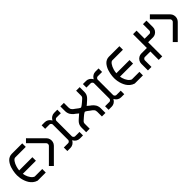

<svg xmlns="http://www.w3.org/2000/svg" viewBox="337 -2155 3609 3609"><g transform="rotate(-45 2142.0 -350.0)"><path d="M457 -1H242.2L235.8 -2.9Q193.8 -15.6 159.2 -44.2Q124.5 -72.8 102.3 -108.2Q80.1 -143.6 64.9 -186Q49.8 -228.5 43.5 -268.3Q37.1 -308.1 36.6 -346.2Q36.6 -372.1 39.6 -401.6Q42.5 -431.2 49.6 -465.6Q56.6 -500 67.4 -532.5Q78.1 -564.9 95.5 -595.7Q112.8 -626.5 134 -649.4Q155.3 -672.4 185.1 -686.5Q214.8 -700.7 249.5 -701.7H532.2V-607.9H251Q222.2 -606.9 193.6 -566.9Q165 -526.9 147.5 -466.3Q135.3 -424.3 131.8 -382.8H482.9V-289.1H135.3Q139.2 -265.6 146 -242.2Q161.1 -189.9 190.7 -148.9Q220.2 -107.9 256.8 -94.7H457Z M616.2 -686.5 649.9 -720.2Q667 -703.1 682.6 -687L921.9 -447.8Q947.3 -422.4 956.8 -386.5Q966.3 -350.6 957.3 -313.7Q948.2 -276.9 921.4 -250L685.1 -13.7L668.5 2.9L651.9 19.5L635.7 2.9L618.7 -13.7L602.1 -30.3L585.4 -46.9Q590.8 -52.2 602.1 -63.2Q613.3 -74.2 618.7 -79.6L855.5 -316.4Q867.2 -328.6 866.9 -349.9Q866.7 -371.1 856 -381.3L616.7 -620.6L583.5 -653.8Z M1029.8 -683.6H1113.8Q1148.4 -683.6 1179.7 -665.5Q1210.9 -647.5 1230 -616.2Q1233.9 -609.4 1237.3 -602.1Q1240.7 -607.9 1243.7 -613.8Q1261.7 -645 1293.2 -664.1Q1324.7 -683.1 1360.8 -683.1H1445.8V-589.4H1327.6Q1313 -589.4 1299.3 -575.4Q1285.6 -561.5 1285.6 -547.9V-135.3Q1285.6 -120.6 1299.8 -106.7Q1314 -92.8 1327.6 -92.8H1444.8V0.5H1360.8Q1325.7 0.5 1294.4 -17.6Q1263.2 -36.1 1244.6 -67.4L1236.8 -81.1L1231 -69.3Q1212.9 -38.1 1181.4 -19Q1149.9 0 1113.3 0H1029.3V-93.8H1146.5Q1161.1 -93.8 1174.8 -107.7Q1188.5 -121.6 1188.5 -135.3V-547.9Q1188.5 -562.5 1174.6 -576.4Q1160.6 -590.3 1147 -590.3H1029.8Z M1529.8 0V-125.5Q1529.8 -142.1 1532.7 -157.7Q1535.6 -173.3 1539.3 -185.1Q1543 -196.8 1550.8 -209.5Q1558.6 -222.2 1564.2 -230.2Q1569.8 -238.3 1581.1 -249.5Q1592.3 -260.7 1598.4 -266.4Q1604.5 -272 1617.4 -283.4Q1630.4 -294.9 1635.7 -299.3L1660.2 -320.8L1681.6 -339.4Q1684.1 -341.3 1687 -343.3Q1678.7 -349.1 1671.4 -355Q1657.2 -366.2 1637.2 -383.8Q1621.6 -394 1609.1 -404.1Q1596.7 -414.1 1581.1 -430.9Q1565.4 -447.8 1554.9 -465.6Q1544.4 -483.4 1537.1 -508.5Q1529.8 -533.7 1529.8 -561.5V-686H1623.5V-561.5Q1623.5 -543 1628.4 -528.1Q1633.3 -513.2 1643.6 -501Q1653.8 -488.8 1664.1 -480Q1676.3 -469.7 1691.9 -460L1694.8 -458.5L1697.3 -456.1Q1720.2 -435.5 1750 -416Q1778.8 -397.5 1788.1 -396Q1792.5 -396.5 1803 -402.1Q1813.5 -407.7 1833 -422.1Q1852.5 -436.5 1874.5 -456.1Q1883.8 -464.8 1897.2 -476.3Q1910.6 -487.8 1915.8 -492.4Q1920.9 -497.1 1928.7 -504.9Q1936.5 -512.7 1939 -517.1Q1941.4 -521.5 1944.6 -528.6Q1947.8 -535.6 1948.2 -542.7Q1948.7 -549.8 1948.7 -560.1V-685.5H2042.5V-560.1Q2042.5 -543.5 2039.6 -528.1Q2036.6 -512.7 2033 -500.7Q2029.3 -488.8 2021.5 -476.1Q2013.7 -463.4 2008.1 -455.6Q2002.4 -447.8 1991.2 -436.3Q1980 -424.8 1974.1 -419.2Q1968.3 -413.6 1955.1 -402.3Q1941.9 -391.1 1937 -386.2L1913.1 -364.7L1890.6 -346.2L1885.7 -342.3Q1894 -336.4 1900.9 -330.6Q1915 -319.3 1935.1 -301.8Q1950.7 -291.5 1963.1 -281.5Q1975.6 -271.5 1991.2 -254.6Q2006.8 -237.8 2017.3 -220Q2027.8 -202.1 2035.2 -177Q2042.5 -151.9 2042.5 -124V0H1948.7V-124Q1948.7 -142.6 1944.1 -157.5Q1939.5 -172.4 1929.2 -184.6Q1918.9 -196.8 1908.2 -205.6Q1897.5 -214.4 1880.9 -225.6L1877.9 -227.5L1875 -229.5Q1852.1 -250.5 1822.8 -269.5Q1793.9 -288.1 1784.2 -289.6Q1779.8 -289.1 1769.3 -283.4Q1758.8 -277.8 1739.3 -263.7Q1719.7 -249 1698.2 -229.5Q1689 -220.7 1675.5 -209.2Q1662.1 -197.8 1656.7 -193.1Q1651.4 -188.5 1643.8 -180.7Q1636.2 -172.9 1633.8 -168.7Q1631.3 -164.6 1628.2 -157.2Q1625 -149.9 1624.3 -142.8Q1623.5 -135.7 1623.5 -125.5V0Z M2126.5 -683.6H2210.4Q2245.1 -683.6 2276.4 -665.5Q2307.6 -647.5 2326.7 -616.2Q2330.6 -609.4 2334 -602.1Q2337.4 -607.9 2340.3 -613.8Q2358.4 -645 2389.9 -664.1Q2421.4 -683.1 2457.5 -683.1H2542.5V-589.4H2424.3Q2409.7 -589.4 2396 -575.4Q2382.3 -561.5 2382.3 -547.9V-135.3Q2382.3 -120.6 2396.5 -106.7Q2410.6 -92.8 2424.3 -92.8H2541.5V0.5H2457.5Q2422.4 0.5 2391.1 -17.6Q2359.9 -36.1 2341.3 -67.4L2333.5 -81.1L2327.6 -69.3Q2309.6 -38.1 2278.1 -19Q2246.6 0 2210 0H2126V-93.8H2243.2Q2257.8 -93.8 2271.5 -107.7Q2285.2 -121.6 2285.2 -135.3V-547.9Q2285.2 -562.5 2271.2 -576.4Q2257.3 -590.3 2243.7 -590.3H2126.5Z M3039.6 -1H2824.7L2818.4 -2.9Q2776.4 -15.6 2741.7 -44.2Q2707 -72.8 2684.8 -108.2Q2662.6 -143.6 2647.5 -186Q2632.3 -228.5 2626 -268.3Q2619.6 -308.1 2619.1 -346.2Q2619.1 -372.1 2622.1 -401.6Q2625 -431.2 2632.1 -465.6Q2639.2 -500 2649.9 -532.5Q2660.6 -564.9 2678 -595.7Q2695.3 -626.5 2716.6 -649.4Q2737.8 -672.4 2767.6 -686.5Q2797.4 -700.7 2832 -701.7H3114.7V-607.9H2833.5Q2804.7 -606.9 2776.1 -566.9Q2747.6 -526.9 2730 -466.3Q2717.8 -424.3 2714.4 -382.8H3065.4V-289.1H2717.8Q2721.7 -265.6 2728.5 -242.2Q2743.7 -189.9 2773.2 -148.9Q2802.7 -107.9 2839.4 -94.7H3039.6Z M3172.4 0V-177.2Q3172.4 -213.9 3191.4 -245.4Q3210.4 -276.9 3241.5 -294.9Q3272.5 -313 3307.1 -313H3454.1H3456.1V-338.9V-633.8Q3456.1 -642.1 3456.3 -657.2Q3456.5 -672.4 3456.5 -680.2H3549.8V-657.2V-633.3V-465.8Q3602.1 -465.3 3679.7 -465.8Q3693.4 -465.8 3707.3 -479.5Q3721.2 -493.2 3721.2 -507.8V-681.6H3814.5V-507.8Q3814.5 -471.2 3795.4 -439.7Q3776.4 -408.2 3745.4 -390.1Q3714.4 -372.1 3679.7 -372.1Q3602.1 -372.1 3549.8 -372.6Q3549.8 -356 3549.3 -338.4V-43.9V-20.5V2.9H3455.6V-21V-43.9Q3455.6 -109.9 3456.1 -219.2H3453.6Q3392.6 -219.7 3307.1 -219.7Q3293.9 -219.7 3279.8 -205.8Q3265.6 -191.9 3265.6 -177.2V0Z M3909.7 -686.5 3943.4 -720.2Q3960.4 -703.1 3976.1 -687L4215.3 -447.8Q4240.7 -422.4 4250.2 -386.5Q4259.8 -350.6 4250.7 -313.7Q4241.7 -276.9 4214.8 -250L3978.5 -13.7L3961.9 2.9L3945.3 19.5L3929.2 2.9L3912.1 -13.7L3895.5 -30.3L3878.9 -46.9Q3884.3 -52.2 3895.5 -63.2Q3906.7 -74.2 3912.1 -79.6L4148.9 -316.4Q4160.6 -328.6 4160.4 -349.9Q4160.2 -371.1 4149.4 -381.3L3910.2 -620.6L3877 -653.8Z"/></g></svg>

Font: GokturkKurgu
Style: Regular
Weight: 400
Designer: facebook.com/biligbitig
Foundry: facebook.com/biligbitig
Version: Version 1.0